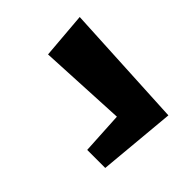

<svg xmlns="http://www.w3.org/2000/svg" viewBox="-55 -586 617 617"><g transform="rotate(45 253.5 -277.5)"><path d="M37 -420 50 -263 348 -278 356 -135H438L462 -398Z"/></g></svg>

Font: Peralta
Style: Regular
Weight: 400
Designer: Astigmatic (AOETI)
Foundry: Astigmatic (AOETI)
Version: Version 1.000